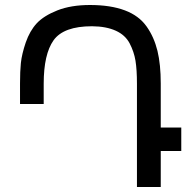

<svg xmlns="http://www.w3.org/2000/svg" viewBox="-20 -749 775 768"><path d="M339.8 -729Q422.4 -729 479.5 -707.5Q535.6 -686.5 566.4 -643.1Q596.2 -601.1 609.9 -545.4Q623 -491.2 623 -415V-238.8H705.1V-145H623V-1H527.8V-414.1Q527.8 -469.7 522 -505.9Q516.1 -542 498.5 -575.7Q481 -608.9 443.4 -626Q404.8 -643.6 348.1 -644Q234.4 -644 194.3 -587.9Q154.8 -532.2 154.8 -414.1V-333H60.1V-415Q60.1 -464.4 63.5 -497.1Q67.4 -533.2 83 -579.1Q99.1 -625.5 127 -655.8Q155.3 -686 209.5 -707.5Q264.2 -729 339.8 -729Z"/></svg>

Font: Miedinger*
Style: Book
Weight: 400
Version: Version 001.000